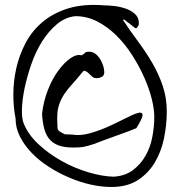

<svg xmlns="http://www.w3.org/2000/svg" viewBox="-20 -746 724 765"><path d="M147.5 -293Q153.3 -342.8 170.9 -387.7Q188.5 -432.6 212.4 -464.8Q236.3 -497.1 261.2 -514.2Q286.1 -531.2 304.7 -525.4Q310.5 -528.3 313.5 -530.8Q316.4 -533.2 318.8 -535.6Q321.3 -538.1 325.2 -539.1Q329.1 -540 335.9 -540Q348.6 -540 359.9 -531.7Q371.1 -523.4 378.9 -510.7Q386.7 -498 391.1 -483.9Q395.5 -469.7 395.5 -458Q395.5 -445.3 385.7 -439.9Q376 -434.6 364.3 -434.6Q355.5 -434.6 350.1 -438.5Q344.7 -442.4 340.3 -447.3Q335.9 -452.1 330.6 -456.5Q325.2 -460.9 318.4 -463.9H316.4H313.5Q312.5 -462.9 309.1 -459.5Q305.7 -456.1 304.7 -454.1Q285.2 -429.7 267.6 -410.6Q250 -391.6 236.8 -372.1Q223.6 -352.5 215.8 -330.1Q208 -307.6 208 -276.4Q208 -273.4 208 -267.6Q208 -261.7 208.5 -255.9Q209 -250 209 -244.1Q209 -238.3 209 -235.4Q210.9 -225.6 220.7 -220.2Q230.5 -214.8 238.3 -210.9Q241.2 -210.9 252.4 -210.4Q263.7 -210 266.6 -210Q298.8 -204.1 337.4 -214.8Q376 -225.6 412.6 -242.2Q449.2 -258.8 480.5 -274.9Q511.7 -291 529.3 -295.9Q546.9 -300.8 547.9 -288.6Q548.8 -276.4 523.4 -235.4Q516.6 -232.4 493.7 -223.6Q470.7 -214.8 444.3 -205.6Q418 -196.3 393.1 -187Q368.2 -177.7 356.4 -172.9Q340.8 -168 330.6 -165Q320.3 -162.1 311.5 -160.6Q302.7 -159.2 293.5 -158.7Q284.2 -158.2 270.5 -158.2Q235.4 -158.2 212.4 -167Q189.5 -175.8 175.8 -192.9Q162.1 -210 155.8 -234.9Q149.4 -259.8 147.5 -293ZM42 -274.4Q33.2 -317.4 33.2 -369.6Q33.2 -421.9 44.9 -474.1Q56.6 -526.4 82 -574.7Q107.4 -623 149.9 -658.7Q192.4 -694.3 252.9 -712.9Q313.5 -731.4 396.5 -724.6Q410.2 -724.6 433.6 -722.2Q457 -719.7 479 -712.4Q501 -705.1 517.1 -690.9Q533.2 -676.8 533.2 -654.3V-650.4Q533.2 -647.5 530.3 -642.1Q527.3 -636.7 525.4 -634.8Q524.4 -633.8 523.4 -633.8H522.5H519.5Q518.6 -633.8 517.6 -634.8Q515.6 -635.7 510.3 -640.6Q504.9 -645.5 498 -650.4Q491.2 -655.3 484.9 -660.2Q478.5 -665 477.5 -667H475.6Q474.6 -667 473.6 -668Q472.7 -668 471.2 -667.5Q469.7 -667 469.7 -667Q500 -621.1 531.2 -579.1Q562.5 -537.1 587.4 -494.1Q612.3 -451.2 628.4 -403.8Q644.5 -356.4 644.5 -301.8Q644.5 -248 633.3 -194.3Q622.1 -140.6 596.2 -97.7Q570.3 -54.7 528.3 -27.8Q486.3 -1 422.9 -1Q383.8 -1 340.8 -10.7Q297.9 -20.5 255.4 -38.6Q212.9 -56.6 174.3 -81.5Q135.7 -106.4 106.4 -136.7Q77.1 -167 59.6 -201.7Q42 -236.3 42 -274.4ZM74.2 -254.9Q91.8 -210 133.3 -171.4Q174.8 -132.8 226.6 -104Q278.3 -75.2 333.5 -59.1Q388.7 -43 432.6 -42Q478.5 -44.9 509.3 -67.9Q540 -90.8 559.6 -125Q579.1 -159.2 586.9 -200.2Q594.7 -241.2 594.7 -280.3Q594.7 -311.5 584.5 -352.5Q574.2 -393.6 554.2 -438.5Q534.2 -483.4 506.3 -526.9Q478.5 -570.3 443.4 -605Q408.2 -639.6 367.2 -660.6Q326.2 -681.6 280.3 -681.6Q240.2 -677.7 206.5 -649.4Q172.9 -621.1 147.5 -580.6Q122.1 -540 105 -490.7Q87.9 -441.4 78.1 -395Q68.4 -348.6 67.4 -311Q66.4 -273.4 74.2 -254.9Z"/></svg>

Font: Cedarville Cursive
Style: Regular
Weight: 400
Designer: Kimberly Geswein
Foundry: Kimberly Geswein
Version: Version 1.001 2010